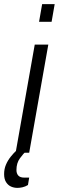

<svg xmlns="http://www.w3.org/2000/svg" viewBox="-63 -743 286 934"><path d="M13 0 106 -526H172L79 0ZM127 -637 142 -723H203L188 -637ZM22 171Q5 171 -9.5 164.5Q-24 158 -33.5 143Q-43 128 -43 104Q-43 79 -34 58Q-25 37 -11 19.5Q3 2 18 -12H65L64 -8Q51 4 34 27Q17 50 17 84Q17 101 26 111Q35 121 55 121H79L73 157Q60 165 46.5 168Q33 171 22 171Z"/></svg>

Font: Archivo Condensed Light
Style: Italic
Weight: 300
Width: 3
Italic angle: -10°
Designer: Hector Gatti
Foundry: Omnibus-Type
Version: Version 2.001